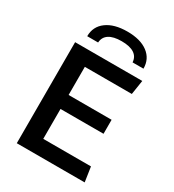

<svg xmlns="http://www.w3.org/2000/svg" viewBox="-211 -1011 1021 1129"><g transform="rotate(30 300.0 -447.0)"><path d="M82 0V-686H538L523 -589H204V-398H496V-303H204V-100H528L543 0ZM126 -752Q126 -818 177.5 -856Q229 -894 318 -894Q407 -894 457.5 -856Q508 -818 508 -752H434Q432 -789 402.5 -808.5Q373 -828 317 -828Q261 -828 231.5 -808.5Q202 -789 200 -752Z"/></g></svg>

Font: Chivo Mono Medium
Style: Regular
Weight: 500
Monospace: yes
Designer: Hector Gatti
Foundry: Omnibus-Type
Version: Version 1.008